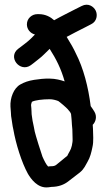

<svg xmlns="http://www.w3.org/2000/svg" viewBox="-20 -734 462 828"><path d="M379.9 -195.7C392.7 -208.4 399.3 -231 387.7 -251.4C383 -259.6 378.1 -266.6 371.1 -276.4C360.9 -358.6 339.9 -440.3 306.5 -504.9C298.9 -521.8 284.3 -548.2 267.5 -574.9C291.3 -588.2 319.5 -601.8 346.5 -615.8L372.8 -629.4C398.3 -641.4 401.6 -670.3 392.6 -688.4C384 -705.8 360.2 -722.8 332 -708L306.6 -695.3C278.1 -680.4 246.3 -665.2 213.5 -646.7C198.8 -660.3 176.4 -673 148 -673H141C118 -673 96 -655 96 -629C96 -607.3 111 -590.2 130.7 -585.2C104 -557.3 98.1 -553.8 70.9 -532.9L59 -524C11 -488 66.4 -419.7 112.8 -452.8L125 -462C133.3 -468.2 140 -474.2 148.6 -480.7C161.6 -490.3 177.9 -507.6 194.2 -523.3C222.5 -478.9 243.4 -437.7 258.8 -382.9C243.2 -388.4 218.6 -395 195 -395C184.2 -395 171.7 -395.3 159.9 -393.8L127.4 -389.7C101.9 -385.5 86.3 -379.9 68 -369.9C39 -354.1 23 -311.2 25.1 -274.3L27 -249C27.1 -239.9 28.2 -227.5 30.4 -217.4L33.2 -198.8C34 -192.5 35.4 -184.6 37.5 -175.9C48 -114.7 73.4 -33 100.4 15.5C112.9 36.5 141.9 79.2 188 73.8L202.6 72C231.4 71.5 255.9 63.4 276.5 46.6C285.1 40.1 315.2 16.6 324.4 9.7C344 -6.3 349.9 -24.1 357.3 -35.9C368.7 -54.9 374 -76.9 378.4 -98.5C384.8 -125.3 381 -154.9 381 -178C381 -184.1 380.3 -189.1 379.9 -195.7ZM289 -215C289 -201.5 291.3 -188.8 292 -176.3C292 -164.7 292.4 -150.6 293 -137.5C294.4 -117.6 287.4 -92.2 281.2 -82.9C275.9 -74.9 271.8 -64.1 270 -61.7C263.6 -57.3 257.5 -51.4 246.6 -42.7C220.4 -22.7 222.3 -17 198 -17C193.6 -17 192.5 -16.5 187.5 -15.9C179.5 -23.8 170.7 -41.3 163.1 -58.5C157.4 -73.8 133.4 -150.5 129.9 -166.3C126.3 -182.8 124.9 -194.7 120.5 -212.9L117.7 -232.1C116.5 -238.6 116 -244.4 116 -252C116 -262.2 114.7 -271.4 113.9 -281.2C114 -282.8 115.6 -290.5 117.5 -294.9C130 -301.9 163.2 -306 194 -306C206.6 -306 219.6 -302.8 231.3 -298.3C238 -294.1 267.7 -268.6 272.3 -262.9C278.5 -253.9 287 -249.6 287 -236C287 -228.9 289 -224.5 289 -215Z"/></svg>

Font: Just Breathe
Style: Bd
Weight: 400
Foundry: Cannot Into Space Fonts
Version: Version 0.72